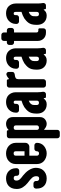

<svg xmlns="http://www.w3.org/2000/svg" viewBox="954 -1658 910 2858"><g transform="rotate(-90 1409.0 -229.0)"><path d="M340 -150Q340 -119 331 -90Q322 -61 302 -39Q282 -17 252 -3Q222 11 184 11Q110 11 70.5 -28.5Q31 -68 31 -134V-149Q31 -164 42 -175Q53 -186 68 -186H107Q122 -186 133 -175Q144 -164 144 -149V-134Q144 -120 153.5 -110.5Q163 -101 180 -101Q197 -101 206 -110.5Q215 -120 215 -145Q215 -163 209.5 -177.5Q204 -192 192 -206.5Q180 -221 160 -237Q140 -253 112 -275Q76 -304 50.5 -344Q25 -384 25 -433Q25 -479 38.5 -509.5Q52 -540 74 -558.5Q96 -577 124 -585.5Q152 -594 184 -594Q215 -594 242.5 -584Q270 -574 290.5 -554.5Q311 -535 322.5 -508Q334 -481 334 -448V-434Q334 -420 323 -409Q312 -398 296 -398H257Q242 -398 231.5 -409Q221 -420 221 -434V-448Q221 -463 212 -471.5Q203 -480 186 -480Q168 -480 159 -470Q150 -460 150 -438Q150 -425 153 -416Q156 -407 161.5 -398.5Q167 -390 176.5 -381Q186 -372 200 -360L223 -343Q245 -325 266.5 -303.5Q288 -282 304 -257.5Q320 -233 330 -206Q340 -179 340 -150Z M586 -452Q586 -467 577.5 -474Q569 -481 555 -481Q540 -481 530.5 -474Q521 -467 521 -452V-319H586ZM712 -134Q712 -102 699.5 -75Q687 -48 665 -29.5Q643 -11 614.5 0Q586 11 555 11Q521 11 492 0Q463 -11 441.5 -29.5Q420 -48 408 -75Q396 -102 396 -134V-449Q396 -481 408 -508Q420 -535 441.5 -554.5Q463 -574 492 -584Q521 -594 555 -594Q586 -594 614.5 -584Q643 -574 665 -554.5Q687 -535 699.5 -508Q712 -481 712 -449V-307Q712 -282 694 -264.5Q676 -247 651 -247H521V-133Q521 -119 530.5 -111Q540 -103 555 -103Q569 -103 577.5 -111Q586 -119 586 -134Q586 -150 596.5 -161Q607 -172 622 -172H675Q690 -172 701 -161Q712 -150 712 -134Z M971 -451Q971 -466 961 -473Q951 -480 936 -480Q923 -480 914 -473Q905 -466 905 -451V-133Q905 -119 914 -111.5Q923 -104 936 -104Q951 -104 961 -111.5Q971 -119 971 -133ZM1095 -89Q1095 -65 1087 -47Q1079 -29 1065 -16.5Q1051 -4 1032.5 3.5Q1014 11 994 11Q970 11 948.5 0Q927 -11 912 -26H905V170Q905 185 894 195.5Q883 206 868 206H816Q802 206 791 195.5Q780 185 780 170V-546Q780 -562 791 -572Q802 -582 816 -582H883Q894 -582 898 -572L900 -558H907Q922 -575 945.5 -584.5Q969 -594 994 -594Q1014 -594 1032.5 -587.5Q1051 -581 1065 -568.5Q1079 -556 1087 -537Q1095 -518 1095 -496Z M1340 -256Q1323 -250 1311 -242Q1299 -234 1291.5 -224.5Q1284 -215 1279 -203.5Q1274 -192 1275 -138Q1275 -104 1308 -104Q1340 -104 1340 -138ZM1472 -44Q1472 -42 1472 -37Q1472 -23 1462 -11.5Q1452 0 1436 0H1394Q1382 0 1380 -11L1377 -32H1370Q1357 -12 1335.5 -0.5Q1314 11 1285 11Q1223 11 1185 -27.5Q1147 -66 1147 -134Q1147 -184 1155.5 -212.5Q1164 -241 1177.5 -259.5Q1191 -278 1208.5 -294Q1226 -310 1243 -322Q1285 -348 1340 -364V-451Q1340 -466 1334.5 -473Q1329 -480 1316 -480Q1302 -480 1297 -473Q1292 -466 1292 -451V-437Q1292 -422 1280.5 -411.5Q1269 -401 1255 -401H1197Q1183 -401 1172 -411.5Q1161 -422 1161 -437V-448Q1161 -481 1174 -508Q1187 -535 1208.5 -554.5Q1230 -574 1258.5 -584Q1287 -594 1320 -594Q1352 -594 1379 -584Q1406 -574 1424.5 -554.5Q1443 -535 1454 -508Q1465 -481 1465 -448V-120Q1465 -101 1467 -82.5Q1469 -64 1472 -44Z M1767 -500Q1767 -481 1752 -472.5Q1737 -464 1718 -463Q1689 -460 1674 -448.5Q1659 -437 1659 -408V-36Q1659 -22 1648 -11Q1637 0 1622 0H1570Q1556 0 1545 -11Q1534 -22 1534 -36V-546Q1534 -562 1545 -572Q1556 -582 1570 -582H1642Q1653 -582 1655 -571L1660 -552H1667Q1676 -562 1691.5 -572Q1707 -582 1725 -588Q1729 -589 1733 -589Q1747 -589 1757 -579.5Q1767 -570 1767 -557Z M1994 -256Q1977 -250 1965 -242Q1953 -234 1945.5 -224.5Q1938 -215 1933 -203.5Q1928 -192 1929 -138Q1929 -104 1962 -104Q1994 -104 1994 -138ZM2126 -44Q2126 -42 2126 -37Q2126 -23 2116 -11.5Q2106 0 2090 0H2048Q2036 0 2034 -11L2031 -32H2024Q2011 -12 1989.5 -0.5Q1968 11 1939 11Q1877 11 1839 -27.5Q1801 -66 1801 -134Q1801 -184 1809.5 -212.5Q1818 -241 1831.5 -259.5Q1845 -278 1862.5 -294Q1880 -310 1897 -322Q1939 -348 1994 -364V-451Q1994 -466 1988.5 -473Q1983 -480 1970 -480Q1956 -480 1951 -473Q1946 -466 1946 -451V-437Q1946 -422 1934.5 -411.5Q1923 -401 1909 -401H1851Q1837 -401 1826 -411.5Q1815 -422 1815 -437V-448Q1815 -481 1828 -508Q1841 -535 1862.5 -554.5Q1884 -574 1912.5 -584Q1941 -594 1974 -594Q2006 -594 2033 -584Q2060 -574 2078.5 -554.5Q2097 -535 2108 -508Q2119 -481 2119 -448V-120Q2119 -101 2121 -82.5Q2123 -64 2126 -44Z M2422 -511Q2422 -496 2411.5 -485.5Q2401 -475 2386 -475H2355V-138Q2355 -126 2363.5 -119.5Q2372 -113 2386 -113H2403Q2408 -113 2412 -108.5Q2416 -104 2416 -100V-36Q2416 -22 2406 -11Q2396 0 2379 0H2350Q2323 0 2300.5 -9.5Q2278 -19 2262.5 -35.5Q2247 -52 2238 -73.5Q2229 -95 2229 -119V-475H2205Q2191 -475 2180 -485.5Q2169 -496 2169 -511V-546Q2169 -562 2180 -572Q2191 -582 2205 -582H2229V-626Q2229 -642 2240 -653Q2251 -664 2265 -664H2318Q2333 -664 2344 -653Q2355 -642 2355 -626V-582H2386Q2401 -582 2411.5 -572Q2422 -562 2422 -546Z M2661 -256Q2644 -250 2632 -242Q2620 -234 2612.5 -224.5Q2605 -215 2600 -203.5Q2595 -192 2596 -138Q2596 -104 2629 -104Q2661 -104 2661 -138ZM2793 -44Q2793 -42 2793 -37Q2793 -23 2783 -11.5Q2773 0 2757 0H2715Q2703 0 2701 -11L2698 -32H2691Q2678 -12 2656.5 -0.5Q2635 11 2606 11Q2544 11 2506 -27.5Q2468 -66 2468 -134Q2468 -184 2476.5 -212.5Q2485 -241 2498.5 -259.5Q2512 -278 2529.5 -294Q2547 -310 2564 -322Q2606 -348 2661 -364V-451Q2661 -466 2655.5 -473Q2650 -480 2637 -480Q2623 -480 2618 -473Q2613 -466 2613 -451V-437Q2613 -422 2601.5 -411.5Q2590 -401 2576 -401H2518Q2504 -401 2493 -411.5Q2482 -422 2482 -437V-448Q2482 -481 2495 -508Q2508 -535 2529.5 -554.5Q2551 -574 2579.5 -584Q2608 -594 2641 -594Q2673 -594 2700 -584Q2727 -574 2745.5 -554.5Q2764 -535 2775 -508Q2786 -481 2786 -448V-120Q2786 -101 2788 -82.5Q2790 -64 2793 -44Z"/></g></svg>

Font: H.H. Samuel
Style: Regular
Weight: 900
Width: 1
Designer: deFharo
Foundry: deFharo
Version: Version 1.009